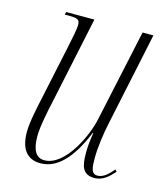

<svg xmlns="http://www.w3.org/2000/svg" viewBox="-88 -605 595 685"><g transform="rotate(15 209.5 -263.0)"><path d="M323 10C354 10 375 -11 394 -32L388 -39C370 -18 353 -1 331 -1C308 -1 306 -25 306 -58C306 -97 313 -150 323 -195L395 -536H355L282 -197C270 -136 211 -5 134 -5C104 -5 88 -29 88 -82C88 -117 101 -180 111 -224L177 -536H73L70 -526H84C118 -526 126 -522 126 -502C126 -488 118 -449 111 -416L71 -228C62 -185 48 -125 48 -87C48 -30 69 9 123 9C184 9 234 -42 276 -144H278C272 -106 271 -86 271 -70C271 -21 278 10 323 10Z"/></g></svg>

Font: Noto Serif Display ExtraCondensed ExtraLight
Style: Italic
Weight: 200
Width: 2
Italic angle: -12°
Designer: Monotype Design Team
Foundry: Monotype Imaging Inc.
Version: Version 2.009